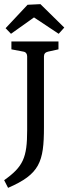

<svg xmlns="http://www.w3.org/2000/svg" viewBox="-23 -768 338 926"><path d="M209 -519 259 -530V-568H32V-530L90 -519C102 -517 108 -508 108 -496V-140C108 -8 89 36 -3 101L16 138C168 72 189 14 189 -154V-496C189 -509 196 -516 209 -519ZM30 -605 141 -684 260 -605 287 -635 172 -748 110 -745 4 -632Z"/></svg>

Font: Yrsa
Style: Regular
Weight: 400
Designer: Anna Giedrys (Yrsa+Rasa design), David Brezina (Yrsa art-direction, Rasa art-direction, design)
Foundry: Rosetta Type Foundry
Version: Version 1.001;PS 1.1;hotconv 1.0.88;makeotf.lib2.5.647800